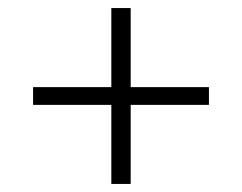

<svg xmlns="http://www.w3.org/2000/svg" viewBox="-20 -522 600 476"><path d="M256 -66V-262H62V-306H256V-502H304V-306H498V-262H304V-66Z"/></svg>

Font: Baskervville Medium
Style: Regular
Weight: 500
Version: Version 1.100